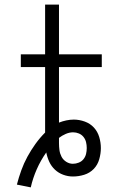

<svg xmlns="http://www.w3.org/2000/svg" viewBox="-20 -755 540 830"><path d="M113 55 53 43Q61 12 72 -18.5Q83 -49 98.5 -77.5Q114 -106 133 -132.5Q152 -159 175 -182V-465H70V-520H175V-735H235V-520H420V-465H235V-225Q250 -231 266.5 -234.5Q283 -238 299 -238Q323 -238 346.5 -229.5Q370 -221 386 -203.5Q402 -186 409 -162.5Q416 -139 416 -115Q416 -91 409 -66.5Q402 -42 385 -24.5Q368 -7 344 0.5Q320 8 295 8Q274 8 253.5 0.5Q233 -7 217.5 -21.5Q202 -36 193 -55.5Q184 -75 180 -96Q156 -62 139 -23.5Q122 15 113 55ZM295 -47Q308 -47 320.5 -52Q333 -57 341 -67Q349 -77 352 -89.5Q355 -102 355 -115Q355 -128 352 -140.5Q349 -153 341 -163Q333 -173 321 -178Q309 -183 296 -183Q280 -183 264 -176Q248 -169 235 -159V-137Q235 -121 237 -106Q239 -91 246 -77.5Q253 -64 266.5 -55.5Q280 -47 295 -47Z"/></svg>

Font: Iosevka Curly Slab Light
Style: Regular
Weight: 300
Monospace: yes
Designer: Belleve Invis
Foundry: Belleve Invis
Version: Version 22.1.2; ttfautohint (v1.8.4)